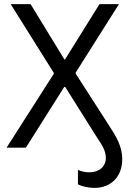

<svg xmlns="http://www.w3.org/2000/svg" viewBox="-20 -720 628 936"><path d="M576 56C576 -7 545 -57 513 -106L349 -361V-366L560 -700H465L297 -430H294L129 -700H32L242 -365V-360L12 0H106L293 -296H298L447 -59C469 -24 496 9 496 49C496 92 464 120 415 120C396 120 376 116 360 108V179C380 189 412 196 441 196C522 196 576 140 576 56Z"/></svg>

Font: Fixel Display Regular
Style: Regular
Weight: 400
Designer: AlfaBravo + MacPaw
Foundry: Kyrylo Tkachov, Marchela Mozhyna, Serhii Makarenko, Maria Weinstein, Zakhar Kryvoshyya
Version: Version 1.211